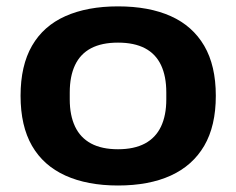

<svg xmlns="http://www.w3.org/2000/svg" viewBox="-20 -559 727 591"><path d="M343.2 12Q248.9 12 181.3 -18.6Q113.7 -49.2 78.5 -110.2Q43.3 -171.2 43.3 -264.2Q43.3 -357 78.5 -418.1Q113.7 -479.2 181.3 -509.3Q248.9 -539.4 343.2 -539.4Q438.5 -539.4 505.7 -509.3Q572.8 -479.2 608.6 -418.1Q644.3 -357 644.3 -264.2Q644.3 -171.2 608.6 -110.2Q572.8 -49.2 505.7 -18.6Q438.5 12 343.2 12ZM343.2 -99.6Q393 -99.6 426.2 -117.3Q459.3 -135.1 475.6 -169.5Q491.9 -204 491.9 -252.8V-274.4Q491.9 -324.3 475.6 -358.7Q459.3 -393.1 426.2 -410.5Q393 -427.8 343.2 -427.8Q293.3 -427.8 260.3 -410.5Q227.3 -393.1 211 -358.7Q194.7 -324.3 194.7 -274.4V-252.8Q194.7 -204 211 -169.5Q227.3 -135.1 260.3 -117.3Q293.3 -99.6 343.2 -99.6Z"/></svg>

Font: Archivo SemiBold SemiExpanded
Style: Regular
Weight: 600
Width: 6
Version: Version 2.001